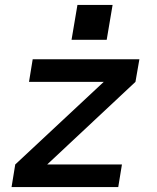

<svg xmlns="http://www.w3.org/2000/svg" viewBox="-20 -761 640 781"><path d="M27 0 42 -92 402 -428H98L113 -520H547L531 -428L172 -92H476L461 0ZM271 -599 295 -741H438L414 -599Z"/></svg>

Font: Iosevka SS04 SmBd Ex Obl
Style: Regular
Weight: 600
Width: 7
Italic angle: -9°
Monospace: yes
Designer: Belleve Invis
Foundry: Belleve Invis
Version: Version 19.0.0; ttfautohint (v1.8.4)